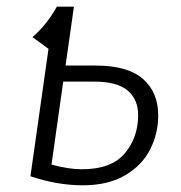

<svg xmlns="http://www.w3.org/2000/svg" viewBox="-20 -543 540 574"><path d="M453 -198Q453 -145 429.5 -97.5Q406 -50 355 -19.5Q304 11 227 11Q152 11 71 -16L125 -397L77 -432Q119 -468 150 -523H201L176 -347H266Q362 -347 407.5 -307Q453 -267 453 -198ZM393 -199Q393 -246 361.5 -272.5Q330 -299 262 -299H169L134 -51Q184 -37 225 -37Q313 -37 353 -84.5Q393 -132 393 -199Z"/></svg>

Font: Fira Sans Light
Style: Italic
Weight: 300
Italic angle: -8°
Designer: bBox Type GmbH & Carrois Corporate GbR & Edenspiekermann AG
Foundry: bBox Type GmbH & Carrois Corporate GbR & Edenspiekermann AG
Version: Version 4.301